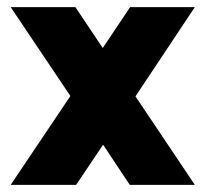

<svg xmlns="http://www.w3.org/2000/svg" viewBox="-20 -520 578 540"><path d="M270 -113 345 0H528L361 -249L528 -500H346L269 -385L192 -500H10L178 -250L10 0H194Z"/></svg>

Font: Unageo
Style: ExtraBold
Weight: 800
Designer: Richard Sepsi
Foundry: Richard Sepsi
Version: Version 2.000